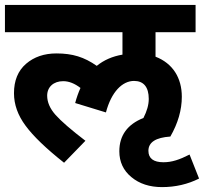

<svg xmlns="http://www.w3.org/2000/svg" viewBox="-20 -642 826 777"><path d="M522.5 -314.5C561 -314.5 582 -290 582 -241.7C582 -217.8 574.7 -192.4 560.5 -164.6C495.6 -138.7 462.9 -93.8 462.9 -29.8C462.9 12.7 479 47.9 511.7 74.7C543.9 101.6 585.4 115.2 635.7 115.2C689.9 115.2 740.2 103.5 785.6 80.6L747.1 -16.6C706.1 4.4 675.3 14.6 641.6 14.6C601.1 14.6 580.6 -1 580.6 -31.7C580.6 -66.4 610.4 -85.4 669.4 -89.4C700.2 -143.1 715.8 -196.8 715.8 -250.5C715.8 -326.7 679.2 -385.7 609.4 -412.6V-511.7H771.5V-622.1H0V-511.7H475.6V-420.9C435.1 -414.1 400.4 -398.9 371.6 -375.5C320.8 -411.1 273.4 -425.8 208.5 -425.8C158.7 -425.8 117.7 -411.6 85.4 -383.8C52.7 -355.5 36.6 -315.9 36.6 -264.6C36.6 -219.2 52.2 -175.3 83.5 -133.3C114.7 -90.8 166.5 -41 239.3 16.6L325.7 -72.3C267.6 -116.7 227.1 -151.9 204.6 -177.2C182.1 -202.6 170.9 -228.5 170.9 -254.9C170.9 -290 196.8 -313.5 235.8 -313.5C258.8 -313.5 282.2 -304.2 305.7 -286.1C297.4 -267.6 290 -247.1 284.2 -225.1L408.7 -187C430.7 -270.5 475.1 -314.5 522.5 -314.5Z"/></svg>

Font: Noto Reveo Sans
Style: Bold
Weight: 700
Designer: Monotype Design team
Foundry: Monotype Imaging Inc.
Version: Version 1.04